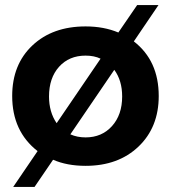

<svg xmlns="http://www.w3.org/2000/svg" viewBox="-20 -647 673 756"><path d="M507 -484Q605 -408 605 -269Q605 -146 525.5 -70Q446 6 317 6Q244 6 189 -18L116 89H32L128 -52Q28 -130 28 -269Q28 -393 107.5 -468Q187 -543 317 -543Q389 -543 446 -519L520 -627H604ZM173 -267Q173 -206 203 -162L376 -416Q351 -428 317 -428Q252 -428 212.5 -384Q173 -340 173 -267ZM317 -106Q381 -106 421 -150.5Q461 -195 461 -267Q461 -330 430 -372L257 -118Q284 -106 317 -106Z"/></svg>

Font: Montserrat-Arabic SemiBold
Style: Regular
Weight: 600
Designer: Mohamed Gaber
Foundry: Kief Type Foundry
Version: Version 5.008;PS 005.008;hotconv 1.0.88;makeotf.lib2.5.64775